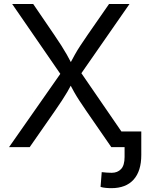

<svg xmlns="http://www.w3.org/2000/svg" viewBox="-20 -748 740 976"><path d="M25.9 0 310.5 -406.7V-337.9L42 -727.5H148.9L254.4 -572.8Q276.9 -540 291.7 -516.6Q306.6 -493.2 319.6 -470.5Q332.5 -447.8 348.1 -417.5H332Q347.7 -447.3 360.4 -470Q373 -492.7 388.7 -516.4Q404.3 -540 426.8 -572.8L534.2 -727.5H638.2L370.1 -341.8V-410.2L651.9 0H545.9L418 -185.1Q397.9 -214.4 383.8 -236.1Q369.6 -257.8 357.2 -279.5Q344.7 -301.3 329.6 -330.6H349.6Q335 -302.7 322.3 -281Q309.6 -259.3 294.9 -237.1Q280.3 -214.8 259.8 -185.1L130.9 0ZM545.9 208.5Q531.2 208.5 516.8 207Q502.4 205.6 491.2 202.1L497.1 127Q509.8 128.4 522.7 129.4Q535.6 130.4 547.9 130.4Q577.6 130.4 595.5 111.3Q613.3 92.3 613.3 49.8V0H576.2V-79.6H698.2V40Q698.2 121.6 659.2 165Q620.1 208.5 545.9 208.5Z"/></svg>

Font: Inter 16pt
Style: Regular
Weight: 400
Version: Version 4.001;git-66647c0bb